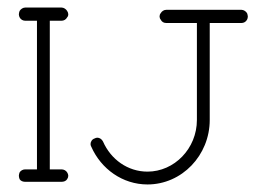

<svg xmlns="http://www.w3.org/2000/svg" viewBox="-20 -482 714 509"><path d="M421 -456C414 -456 409 -452 406 -447C402 -442 402 -435 406 -430C409 -424 414 -421 421 -421H502V-164C502 -88 442 -27 371 -27C319 -27 274 -59 253 -107C250 -113 244 -117 238 -117C235 -117 233 -116 231 -115C224 -113 220 -106 220 -100C220 -97 221 -95 222 -93C248 -34 305 7 371 7C462 7 536 -70 536 -164V-421H620C626 -421 632 -424 635 -430C636 -432 637 -435 637 -438C637 -441 636 -444 635 -447C632 -452 626 -456 620 -456ZM47 -462C41 -462 35 -458 32 -453C31 -450 30 -447 30 -444C30 -441 31 -438 32 -436C35 -430 41 -427 47 -427H78V-33H47C41 -33 35 -30 32 -25C31 -22 30 -19 30 -16C30 -13 31 -10 32 -7C35 -2 41 0 47 0H143C149 0 155 -2 158 -7C160 -10 161 -13 161 -16C161 -19 160 -22 158 -25C155 -30 149 -33 143 -33H112V-427H143C149 -427 155 -430 158 -436C160 -438 161 -441 161 -444C161 -447 160 -450 158 -453C155 -458 149 -462 143 -462Z"/></svg>

Font: LetsTrace
Style: basic
Weight: 500
Version: Version 002.000